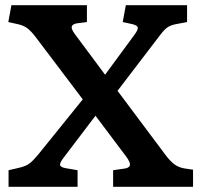

<svg xmlns="http://www.w3.org/2000/svg" viewBox="-20 -720 776 740"><path d="M13 0V-64L48 -72Q66 -76 78 -81Q90 -86 100.5 -95.5Q111 -105 127 -124L299 -337L116 -579Q100 -600 85.5 -611Q71 -622 48 -627L12 -635L24 -700H315V-635L276 -630Q259 -627 256.5 -617.5Q254 -608 269 -588L385 -432L499 -587Q512 -605 511 -613.5Q510 -622 490 -627L453 -635L465 -700H701V-635L664 -628Q645 -625 631 -618Q617 -611 598 -586L433 -370L620 -120Q637 -98 652.5 -86.5Q668 -75 690 -71L724 -66V0H416V-64L458 -70Q477 -72 480.5 -82.5Q484 -93 466 -117L348 -274L225 -112Q211 -94 211.5 -85Q212 -76 232 -72L279 -64V0Z"/></svg>

Font: Literata SemiBold
Style: Regular
Weight: 600
Designer: Latin by Veronika Burian and Jose Scaglione. Greek by Irene Vlachou. Cyrillic by Vera Evstafieva.
Foundry: TypeTogether
Version: Version 3.103; ttfautohint (v1.8.4.7-5d5b);gftools[0.9.29]